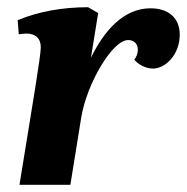

<svg xmlns="http://www.w3.org/2000/svg" viewBox="-20 -512 518 532"><path d="M34 0H175L205 -186C220 -279 291 -401 335 -401C353 -401 362 -389 362 -374C362 -365 358 -353 352 -347C362 -334 383 -322 404 -322C438 -322 478 -360 478 -416C478 -463 446 -489 397 -489C322 -489 268 -426 232 -352L252 -476L224 -492C153 -492 86 -480 29 -456L32 -417C40 -418 47 -419 53 -419C78 -419 93 -406 93 -381C93 -356 69 -216 34 0Z"/></svg>

Font: Caladea
Style: Bold Italic
Weight: 700
Italic angle: -9°
Designer: Carolina Giovagnoli and Andres Torresi
Foundry: Carolina Giovagnoli & Andres Torresi
Version: Version 1.001;hotconv 1.0.109;makeotfexe 2.5.65596